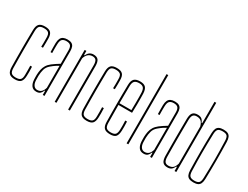

<svg xmlns="http://www.w3.org/2000/svg" viewBox="-72 -1359 2485 1922"><g transform="rotate(30 1170.5 -397.5)"><path d="M205 -410Q206 -431 206.2 -449Q206.5 -467 206.2 -483Q206 -499 206 -514Q206 -556 190 -570.5Q174 -585 138 -585Q102 -585 86.5 -570.5Q71 -556 70 -514Q69 -450.5 68.5 -399Q68 -347.5 68 -299.5Q68 -251.5 68.5 -200Q69 -148.5 70 -85Q71 -44 86.5 -29.5Q102 -15 138 -15Q174 -15 190 -29.5Q206 -44 206 -85Q206 -108.5 206.2 -134Q206.5 -159.5 205 -191H225Q226.5 -159 226.8 -133Q227 -107 226 -85Q224.5 -37 205 -16Q185.5 5 138 5Q91 5 71 -16Q51 -37 50 -85Q49 -138.5 48.5 -192.2Q48 -246 48 -299.5Q48 -353 48.5 -406.8Q49 -460.5 50 -514Q51 -563 71 -584Q91 -605 138 -605Q185.5 -605 205.8 -584Q226 -563 226 -514Q226 -493 226.2 -467.8Q226.5 -442.5 225 -410Z M385.5 5Q347.5 5 328.8 -20.8Q310 -46.5 307.5 -90Q307 -105 306.5 -118Q306 -131 306.5 -145Q307.5 -177 313.5 -205.2Q319.5 -233.5 334.5 -258.2Q349.5 -283 377.5 -305Q395.5 -318.5 416.8 -333Q438 -347.5 459.5 -360V-514Q459.5 -552.5 445.2 -568.8Q431 -585 396.5 -585Q366.5 -585 349.8 -570.5Q333 -556 331.5 -514Q331 -499.5 330.8 -482.2Q330.5 -465 330.8 -446.5Q331 -428 331.5 -410H312.5Q312 -437 311.5 -464.8Q311 -492.5 311.5 -514Q312.5 -546.5 322 -566.5Q331.5 -586.5 350.5 -595.8Q369.5 -605 398.5 -605Q428.5 -605 446.2 -595.5Q464 -586 471.8 -566Q479.5 -546 479.5 -514V0H459.5V-47H453.5Q446 -24.5 430.5 -9.8Q415 5 385.5 5ZM385.5 -15Q414 -15 432 -31.8Q450 -48.5 459.5 -82V-337Q443 -328 424.2 -315.8Q405.5 -303.5 377.5 -280Q347 -254 337.5 -219.5Q328 -185 326.5 -145Q326.5 -137 326.8 -121.5Q327 -106 327.5 -90Q330 -54 345.5 -34.5Q361 -15 385.5 -15Z M597.5 0V-600H617.5V-553H625.5Q635.5 -578 654.2 -591.5Q673 -605 698.5 -605Q737.5 -605 754.8 -584Q772 -563 772.5 -514V0H752.5V-514Q752 -552.5 739.5 -568.8Q727 -585 698.5 -585Q669.5 -585 648.5 -566.8Q627.5 -548.5 617.5 -514V0Z M1035.5 -410Q1036.5 -431 1036.8 -449Q1037 -467 1036.8 -483Q1036.5 -499 1036.5 -514Q1036.5 -556 1020.5 -570.5Q1004.5 -585 968.5 -585Q932.5 -585 917 -570.5Q901.5 -556 900.5 -514Q899.5 -450.5 899 -399Q898.5 -347.5 898.5 -299.5Q898.5 -251.5 899 -200Q899.5 -148.5 900.5 -85Q901.5 -44 917 -29.5Q932.5 -15 968.5 -15Q1004.5 -15 1020.5 -29.5Q1036.5 -44 1036.5 -85Q1036.5 -108.5 1036.8 -134Q1037 -159.5 1035.5 -191H1055.5Q1057 -159 1057.2 -133Q1057.5 -107 1056.5 -85Q1055 -37 1035.5 -16Q1016 5 968.5 5Q921.5 5 901.5 -16Q881.5 -37 880.5 -85Q879.5 -138.5 879 -192.2Q878.5 -246 878.5 -299.5Q878.5 -353 879 -406.8Q879.5 -460.5 880.5 -514Q881.5 -563 901.5 -584Q921.5 -605 968.5 -605Q1016 -605 1036.2 -584Q1056.5 -563 1056.5 -514Q1056.5 -493 1056.8 -467.8Q1057 -442.5 1055.5 -410Z M1238 5Q1189.5 5 1169.2 -16Q1149 -37 1148 -85Q1147 -138.5 1146.5 -192.2Q1146 -246 1146 -299.5Q1146 -353 1146.5 -406.8Q1147 -460.5 1148 -514Q1149 -563 1170 -584Q1191 -605 1238 -605Q1282.5 -605 1302.2 -584Q1322 -563 1324 -514Q1324.5 -496 1325 -465Q1325.5 -434 1325.2 -390.5Q1325 -347 1323 -292H1166Q1166 -245.5 1166.8 -196Q1167.5 -146.5 1168 -85Q1169 -44 1184.5 -29.5Q1200 -15 1236 -15Q1272 -15 1287.2 -29.5Q1302.5 -44 1304 -85Q1305 -107.5 1304.8 -133.2Q1304.5 -159 1303 -191H1323Q1324.5 -159 1324.8 -133Q1325 -107 1324 -85Q1322 -37 1304 -16Q1286 5 1238 5ZM1166 -312H1304Q1305 -356.5 1305.2 -395.5Q1305.5 -434.5 1305.2 -464.8Q1305 -495 1304 -514Q1302 -552.5 1287 -568.8Q1272 -585 1238 -585Q1201.5 -585 1185.2 -568.8Q1169 -552.5 1168 -514Q1167.5 -455 1166.8 -406.5Q1166 -358 1166 -312Z M1428.5 0V-800H1448.5V0Z M1626.5 5Q1588.5 5 1569.8 -20.8Q1551 -46.5 1548.5 -90Q1548 -105 1547.5 -118Q1547 -131 1547.5 -145Q1548.5 -177 1554.5 -205.2Q1560.5 -233.5 1575.5 -258.2Q1590.5 -283 1618.5 -305Q1636.5 -318.5 1657.8 -333Q1679 -347.5 1700.5 -360V-514Q1700.5 -552.5 1686.2 -568.8Q1672 -585 1637.5 -585Q1607.5 -585 1590.8 -570.5Q1574 -556 1572.5 -514Q1572 -499.5 1571.8 -482.2Q1571.5 -465 1571.8 -446.5Q1572 -428 1572.5 -410H1553.5Q1553 -437 1552.5 -464.8Q1552 -492.5 1552.5 -514Q1553.5 -546.5 1563 -566.5Q1572.5 -586.5 1591.5 -595.8Q1610.5 -605 1639.5 -605Q1669.5 -605 1687.2 -595.5Q1705 -586 1712.8 -566Q1720.5 -546 1720.5 -514V0H1700.5V-47H1694.5Q1687 -24.5 1671.5 -9.8Q1656 5 1626.5 5ZM1626.5 -15Q1655 -15 1673 -31.8Q1691 -48.5 1700.5 -82V-337Q1684 -328 1665.2 -315.8Q1646.5 -303.5 1618.5 -280Q1588 -254 1578.5 -219.5Q1569 -185 1567.5 -145Q1567.5 -137 1567.8 -121.5Q1568 -106 1568.5 -90Q1571 -54 1586.5 -34.5Q1602 -15 1626.5 -15Z M1902 5Q1863 5 1846 -16.2Q1829 -37.5 1828 -86Q1827.5 -139.5 1827 -190.5Q1826.5 -241.5 1826.5 -292.8Q1826.5 -344 1827 -398.8Q1827.5 -453.5 1828 -514Q1829 -563 1846.5 -584Q1864 -605 1903 -605Q1931 -605 1948 -593Q1965 -581 1976 -553H1983V-800H2003V0H1983V-47H1975Q1964 -21.5 1947 -8.2Q1930 5 1902 5ZM1902 -15Q1935 -15 1953.8 -31.5Q1972.5 -48 1983 -86V-514Q1972.5 -552.5 1954 -568.8Q1935.5 -585 1903 -585Q1874.5 -585 1861.8 -568.8Q1849 -552.5 1848 -514Q1847 -431.5 1846.8 -360.8Q1846.5 -290 1846.8 -223.2Q1847 -156.5 1848 -86Q1849 -48 1861.2 -31.5Q1873.5 -15 1902 -15Z M2202 5Q2170.5 5 2151.5 -4.2Q2132.5 -13.5 2123.8 -33.2Q2115 -53 2114 -85Q2112.5 -138.5 2111.8 -192.2Q2111 -246 2111 -299.5Q2111 -353 2111.8 -406.8Q2112.5 -460.5 2114 -514Q2115 -546.5 2123.8 -566.5Q2132.5 -586.5 2151.5 -595.8Q2170.5 -605 2202 -605Q2233.5 -605 2252.5 -595.8Q2271.5 -586.5 2280.2 -566.5Q2289 -546.5 2290 -514Q2291.5 -460.5 2292.2 -406.8Q2293 -353 2293 -299.5Q2293 -246 2292.2 -192.2Q2291.5 -138.5 2290 -85Q2289 -53 2280.2 -33.2Q2271.5 -13.5 2252.5 -4.2Q2233.5 5 2202 5ZM2202 -15Q2238 -15 2253.2 -29.5Q2268.5 -44 2270 -85Q2272 -148.5 2273 -200Q2274 -251.5 2274 -299.5Q2274 -347.5 2273 -399Q2272 -450.5 2270 -514Q2268.5 -556 2253.8 -570.5Q2239 -585 2202 -585Q2165.5 -585 2150.5 -570.5Q2135.5 -556 2134 -514Q2132 -450.5 2131.2 -399Q2130.5 -347.5 2130.5 -299.5Q2130.5 -251.5 2131.2 -200Q2132 -148.5 2134 -85Q2135.5 -44 2150.8 -29.5Q2166 -15 2202 -15Z"/></g></svg>

Font: Big Shoulders Thin
Style: Regular
Weight: 100
Designer: Patric King
Foundry: XO Type Co
Version: Version 2.002